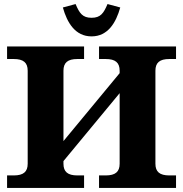

<svg xmlns="http://www.w3.org/2000/svg" viewBox="-20 -930 906 950"><path d="M294 -120V-133L572 -469V-120C572 -80 551 -62 503 -62H470V0H851V-62H818C770 -62 749 -80 749 -120V-580C749 -620 770 -638 818 -638H851V-700H470V-638H503C551 -638 572 -620 572 -580V-568L294 -232V-580C294 -620 315 -638 363 -638H396V-700H15V-638H48C96 -638 117 -620 117 -580V-120C117 -80 96 -62 48 -62H15V0H396V-62H363C315 -62 294 -80 294 -120ZM291 -893 354 -910C373 -865 388 -842 433 -842C478 -842 493 -865 512 -910L575 -893C554 -818 514 -750 433 -750C352 -750 312 -818 291 -893Z"/></svg>

Font: LT Superior Serif ExtraBold
Style: Regular
Weight: 800
Designer: Daniel Lyons
Foundry: LyonsType
Version: Version 2.120;FEAKit 1.0